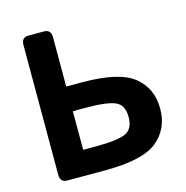

<svg xmlns="http://www.w3.org/2000/svg" viewBox="-104 -798 867 896"><g transform="rotate(-15 329.5 -350.0)"><path d="M112.3 0Q78.1 0 78.1 -36.6V-663.6Q78.1 -700.2 112.3 -700.2H186.5Q220.7 -700.2 220.7 -663.6V-424.8H296.4Q477.1 -424.8 547.4 -367.4Q617.7 -310.1 617.7 -212.4Q617.7 -114.7 547.4 -57.4Q477.1 0 296.4 0ZM220.7 -119.1H282.2Q384.8 -119.1 425 -136.5Q465.3 -153.8 465.3 -212.4Q465.3 -271 425 -288.3Q384.8 -305.7 282.2 -305.7H220.7Z"/></g></svg>

Font: Istok
Style: Bold
Weight: 700
Designer: Andrey V. Panov
Foundry: Andrey V. Panov
Version: Version 1.0.1